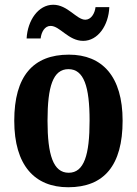

<svg xmlns="http://www.w3.org/2000/svg" viewBox="-20 -778 577 808"><path d="M330 -606C392 -606 437 -671 440 -748H382C379 -721 363 -695 339 -695C302 -695 265 -758 204 -758C141 -758 96 -692 92 -616H151C154 -643 168 -669 193 -669C232 -669 268 -606 330 -606ZM267 10C418 10 496 -82 496 -270C496 -457 410 -548 270 -548C119 -548 40 -457 40 -270C40 -82 126 10 267 10ZM269 -51C204 -51 180 -126 180 -270C180 -414 203 -487 268 -487C333 -487 357 -414 357 -270C357 -126 334 -51 269 -51Z"/></svg>

Font: Noto Serif Devanagari Condensed
Style: Bold
Weight: 700
Width: 3
Designer: Universal Thirst, Indian Type Foundry and the Monotype Design Team
Foundry: Monotype Imaging Inc.
Version: Version 2.004